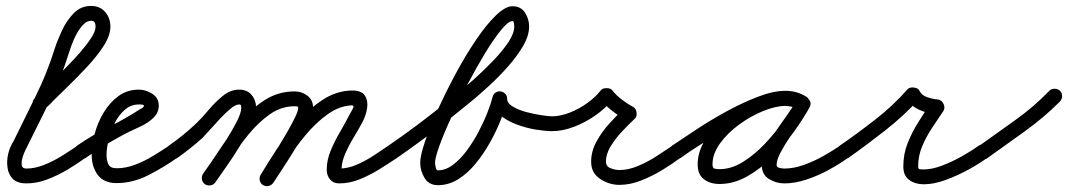

<svg xmlns="http://www.w3.org/2000/svg" viewBox="-20 -588 3599 647"><path d="M97 -223Q90 -230 90 -240.5Q90 -251 98 -258Q104 -264 110 -269.5Q116 -275 122 -281Q134 -294 156 -315Q178 -336 203 -361Q228 -386 250.5 -412Q273 -438 287.5 -460.5Q302 -483 302 -498Q302 -507 299 -512.5Q296 -518 287 -518Q273 -518 260.5 -505Q248 -492 238 -473.5Q228 -455 221.5 -437Q215 -419 212 -409Q186 -325 146.5 -245Q107 -165 68 -87Q68 -87 68 -86Q67 -85 67 -85Q63 -78 57.5 -62Q52 -46 53 -33Q54 -20 69 -20Q98 -20 129 -32.5Q160 -45 189 -63Q218 -81 241 -97Q241 -97 241 -97Q241 -97 241 -97Q249 -103 259.5 -101.5Q270 -100 275 -91Q281 -83 279.5 -72.5Q278 -62 269 -57Q242 -37 208.5 -17Q175 3 139.5 16.5Q104 30 69 30Q39 30 24 15.5Q9 1 5.5 -22Q2 -45 7.5 -69Q13 -93 25 -111Q25 -111 24 -110Q24 -109 24 -109Q61 -185 100 -263.5Q139 -342 164 -423Q173 -451 188.5 -484.5Q204 -518 228 -543Q252 -568 287 -568Q317 -568 334.5 -547.5Q352 -527 352 -498Q352 -469 330 -434.5Q308 -400 275 -364.5Q242 -329 210 -298Q178 -267 158 -247Q152 -240 145.5 -234Q139 -228 132 -222Q125 -215 114.5 -215Q104 -215 97 -223Z M269 -56Q261 -51 250.5 -52.5Q240 -54 234 -63Q229 -71 230.5 -81.5Q232 -92 241 -98Q293 -134 348 -161Q403 -188 455 -222Q458 -223 461.5 -225.5Q465 -228 465 -232Q465 -236 448 -236Q421 -236 400.5 -218Q380 -200 366.5 -173Q353 -146 346 -117Q339 -88 339 -66Q339 -47 345.5 -34Q352 -21 373 -21Q404 -21 435.5 -33Q467 -45 496.5 -63Q526 -81 550 -97Q558 -103 568 -101.5Q578 -100 584 -91Q590 -83 588.5 -73Q587 -63 578 -57Q535 -26 481.5 1.5Q428 29 373 29Q330 29 309.5 1.5Q289 -26 289 -66Q289 -99 299 -137Q309 -175 329.5 -209Q350 -243 379.5 -264.5Q409 -286 448 -286Q471 -286 493 -272Q515 -258 515 -232Q515 -209 498 -192Q479 -173 448.5 -159.5Q418 -146 394 -133Q362 -116 330.5 -96.5Q299 -77 269 -56Q269 -56 269 -56Q269 -56 269 -56Z M543 -63Q538 -71 539.5 -81.5Q541 -92 550 -98Q599 -132 641 -172Q660 -190 682.5 -217Q705 -244 731 -265Q757 -286 786 -286Q813 -286 828 -268Q843 -250 843 -224Q843 -201 827 -167Q811 -133 788 -95.5Q765 -58 742 -25.5Q719 7 706 26Q706 26 706 26Q706 26 706 26Q700 35 689.5 36.5Q679 38 671 33Q662 27 660.5 16.5Q659 6 664 -2Q675 -17 696 -47Q717 -77 739.5 -112Q762 -147 777.5 -177.5Q793 -208 793 -224Q793 -229 792 -232.5Q791 -236 786 -236Q774 -236 756.5 -221.5Q739 -207 720.5 -187Q702 -167 686 -149Q670 -131 662 -123Q623 -88 578 -56Q570 -51 559.5 -52.5Q549 -54 543 -63ZM706 26Q700 35 689.5 36.5Q679 38 671 33Q662 27 660.5 16.5Q659 6 664 -2Q692 -41 723.5 -89Q755 -137 792 -180.5Q829 -224 874 -252Q919 -280 973 -280Q997 -280 1016 -265.5Q1035 -251 1035 -225Q1035 -204 1019.5 -169.5Q1004 -135 981 -97Q958 -59 936 -25.5Q914 8 901 28Q901 28 901 28Q901 28 901 28Q895 36 885 38.5Q875 41 866 35Q858 29 855.5 19Q853 9 859 0Q866 -11 881 -34Q896 -57 913.5 -85.5Q931 -114 947.5 -142.5Q964 -171 974.5 -193Q985 -215 985 -225Q985 -229 980.5 -229.5Q976 -230 973 -230Q928 -230 889.5 -203Q851 -176 817.5 -135Q784 -94 756 -50.5Q728 -7 706 26Q706 26 706 26Q706 26 706 26ZM901 27Q896 36 886 38.5Q876 41 867 36Q858 31 855.5 21Q853 11 858 2Q881 -37 912.5 -85Q944 -133 983 -177.5Q1022 -222 1067 -251.5Q1112 -281 1163 -283Q1198 -284 1209.5 -266Q1221 -248 1217 -223Q1213 -198 1201 -176Q1189 -153 1172.5 -126Q1156 -99 1143.5 -70.5Q1131 -42 1131 -16Q1131 -12 1130 -14.5Q1129 -17 1126 -19Q1124 -20 1123 -20Q1152 -20 1182 -33Q1212 -46 1239.5 -64Q1267 -82 1290 -98Q1298 -103 1308.5 -101.5Q1319 -100 1325 -91Q1330 -83 1328.5 -72.5Q1327 -62 1318 -56Q1291 -38 1259 -18Q1227 2 1192.5 16Q1158 30 1123 30Q1103 30 1092 16.5Q1081 3 1081 -16Q1081 -48 1094 -79.5Q1107 -111 1125 -142Q1143 -173 1157 -200Q1163 -211 1169 -222Q1175 -233 1165 -233Q1123 -231 1083.5 -202.5Q1044 -174 1009.5 -132.5Q975 -91 947.5 -47.5Q920 -4 901 27Q901 27 901 27Q901 27 901 27Z M1283 -63Q1278 -71 1279.5 -81.5Q1281 -92 1290 -98Q1382 -161 1470 -232Q1487 -245 1516.5 -269Q1546 -293 1579.5 -323Q1613 -353 1643.5 -385Q1674 -417 1693.5 -446.5Q1713 -476 1713 -499Q1713 -501 1712 -509Q1711 -517 1707 -517Q1693 -517 1668.5 -487Q1644 -457 1614.5 -408.5Q1585 -360 1555.5 -303.5Q1526 -247 1501 -193Q1476 -139 1461 -97.5Q1446 -56 1446 -40Q1446 -36 1448 -25Q1450 -14 1456 -14Q1482 -14 1507 -33Q1532 -52 1554 -82Q1576 -112 1593.5 -145.5Q1611 -179 1623 -210Q1635 -241 1640 -261Q1642 -271 1650 -276Q1658 -281 1667 -280Q1675 -279 1682 -272.5Q1689 -266 1689 -255Q1689 -240 1708.5 -228.5Q1728 -217 1755 -210Q1782 -203 1806.5 -199.5Q1831 -196 1840 -196Q1840 -196 1840 -196Q1840 -196 1840 -196Q1850 -196 1857.5 -188.5Q1865 -181 1865 -171Q1865 -161 1857.5 -153.5Q1850 -146 1840 -146Q1818 -146 1784.5 -151.5Q1751 -157 1717.5 -170Q1684 -183 1661.5 -203.5Q1639 -224 1639 -255Q1639 -266 1647.5 -270.5Q1656 -275 1666 -274Q1676 -273 1683.5 -266.5Q1691 -260 1688 -249Q1682 -221 1667.5 -184Q1653 -147 1631.5 -108.5Q1610 -70 1583 -37Q1556 -4 1524 16Q1492 36 1456 36Q1425 36 1410.5 11.5Q1396 -13 1396 -40Q1396 -63 1412 -110.5Q1428 -158 1455 -217.5Q1482 -277 1515 -338.5Q1548 -400 1583 -452Q1618 -504 1650.5 -535.5Q1683 -567 1707 -567Q1735 -567 1749 -545.5Q1763 -524 1763 -499Q1763 -468 1743 -433.5Q1723 -399 1692 -364Q1661 -329 1625 -296Q1589 -263 1556 -236.5Q1523 -210 1502 -193Q1412 -121 1318 -56Q1310 -51 1299.5 -52.5Q1289 -54 1283 -63Z M1815 -171Q1815 -181 1822.5 -188.5Q1830 -196 1840 -196Q1868 -196 1900 -208.5Q1932 -221 1959.5 -241Q1987 -261 2004 -283Q2010 -291 2024 -291Q2038 -291 2044 -283Q2056 -267 2076 -252Q2096 -237 2113 -228Q2123 -223 2125 -209Q2127 -195 2119 -188Q2101 -171 2078.5 -147.5Q2056 -124 2039 -97Q2022 -70 2022 -43Q2022 -27 2038 -21Q2054 -15 2067 -15Q2097 -15 2129.5 -28.5Q2162 -42 2192 -61.5Q2222 -81 2246 -97Q2246 -97 2246 -97Q2246 -97 2246 -97Q2254 -103 2264 -101.5Q2274 -100 2280 -91Q2286 -83 2284.5 -73Q2283 -63 2274 -57Q2246 -36 2211.5 -15Q2177 6 2140 20.5Q2103 35 2067 35Q2033 35 2002.5 15Q1972 -5 1972 -43Q1972 -78 1990 -111Q2008 -144 2034.5 -173Q2061 -202 2085 -224Q2089 -228 2092 -221Q2095 -214 2097 -205Q2098 -196 2096.5 -188.5Q2095 -181 2091 -184Q2068 -195 2043.5 -214Q2019 -233 2004 -253Q2001 -257 2008 -259Q2015 -261 2024 -261Q2033 -261 2040 -259Q2047 -257 2044 -253Q2023 -225 1988.5 -200.5Q1954 -176 1915 -161Q1876 -146 1840 -146Q1830 -146 1822.5 -153.5Q1815 -161 1815 -171Z M2239 -63Q2234 -71 2235.5 -81.5Q2237 -92 2246 -98Q2279 -120 2326.5 -151.5Q2374 -183 2428 -212.5Q2482 -242 2534 -262Q2586 -282 2628 -282Q2646 -282 2664 -277Q2682 -272 2698 -261Q2707 -254 2708 -244.5Q2709 -235 2704 -227Q2699 -220 2690 -216.5Q2681 -213 2670 -219Q2650 -231 2626 -231Q2594 -231 2552 -214Q2510 -197 2471 -168.5Q2432 -140 2406.5 -105Q2381 -70 2381 -34Q2381 -22 2387 -20Q2393 -18 2405 -18Q2444 -18 2483 -42Q2522 -66 2557 -103Q2592 -140 2619.5 -179.5Q2647 -219 2664 -250Q2670 -261 2680 -262.5Q2690 -264 2698 -260Q2706 -255 2710 -246Q2714 -237 2708 -226Q2698 -208 2680 -182Q2662 -156 2643 -128Q2624 -100 2610.5 -74.5Q2597 -49 2597 -32Q2597 -24 2607.5 -22Q2618 -20 2623 -20Q2654 -20 2688 -32Q2722 -44 2754 -62Q2786 -80 2811 -97Q2819 -103 2829 -101.5Q2839 -100 2845 -91Q2851 -83 2849.5 -73Q2848 -63 2839 -57Q2810 -36 2773.5 -16Q2737 4 2698 17Q2659 30 2623 30Q2595 30 2571 15Q2547 0 2547 -32Q2547 -58 2560 -86.5Q2573 -115 2592.5 -143.5Q2612 -172 2631.5 -199Q2651 -226 2664 -250Q2670 -261 2680 -262.5Q2690 -264 2698 -260Q2706 -255 2710 -246Q2714 -237 2708 -226Q2687 -188 2655 -143.5Q2623 -99 2583 -59Q2543 -19 2497.5 6.5Q2452 32 2405 32Q2373 32 2352 16Q2331 0 2331 -34Q2331 -71 2350.5 -107Q2370 -143 2402 -174.5Q2434 -206 2473 -230Q2512 -254 2552 -267.5Q2592 -281 2626 -281Q2664 -281 2696 -263Q2706 -257 2706.5 -247Q2707 -237 2702 -229Q2697 -221 2687.5 -217.5Q2678 -214 2668 -221Q2660 -227 2649 -229.5Q2638 -232 2628 -232Q2601 -232 2564 -219Q2527 -206 2485.5 -185Q2444 -164 2404 -140Q2364 -116 2330 -94Q2296 -72 2274 -56Q2266 -51 2255.5 -52.5Q2245 -54 2239 -63Z M2839 -56Q2831 -51 2820.5 -52.5Q2810 -54 2804 -63Q2799 -71 2800.5 -81.5Q2802 -92 2811 -98Q2869 -138 2930 -185.5Q2991 -233 3038 -287Q3046 -295 3060 -293Q3075 -291 3079 -281Q3087 -266 3105.5 -260Q3124 -254 3139 -253Q3152 -252 3159 -239Q3166 -225 3159 -214Q3140 -186 3120.5 -156.5Q3101 -127 3087.5 -95Q3074 -63 3074 -27Q3074 -18 3079.5 -17.5Q3085 -17 3093 -17Q3121 -17 3156 -30.5Q3191 -44 3223.5 -62.5Q3256 -81 3278 -97Q3278 -97 3278 -97Q3278 -97 3278 -97Q3287 -103 3297 -101.5Q3307 -100 3313 -92Q3319 -83 3317.5 -73Q3316 -63 3308 -57Q3281 -37 3243.5 -16.5Q3206 4 3166.5 18.5Q3127 33 3093 33Q3064 33 3044 18.5Q3024 4 3024 -27Q3024 -69 3038.5 -105.5Q3053 -142 3074 -175.5Q3095 -209 3117 -242Q3121 -247 3126.5 -241.5Q3132 -236 3137 -227Q3141 -219 3142 -211Q3143 -203 3137 -203Q3107 -205 3077.5 -218Q3048 -231 3035 -259Q3032 -264 3039.5 -265Q3047 -266 3056 -265Q3066 -264 3072.5 -260.5Q3079 -257 3076 -253Q3026 -198 2963 -148.5Q2900 -99 2839 -56Q2839 -56 2839 -56Q2839 -56 2839 -56Z M3273 -61Q3267 -70 3268.5 -80Q3270 -90 3279 -96Q3339 -139 3401.5 -183.5Q3464 -228 3516 -282Q3516 -282 3516 -282Q3516 -282 3516 -282Q3523 -289 3533.5 -289Q3544 -289 3552 -282Q3559 -275 3559 -264.5Q3559 -254 3552 -246Q3498 -192 3434 -146Q3370 -100 3307 -55Q3299 -49 3289 -51Q3279 -53 3273 -61Z"/></svg>

Font: FRB American Cursive Semibold
Style: Italic
Weight: 600
Italic angle: -25°
Version: Version 2.0;Modular Font Editor K font №1